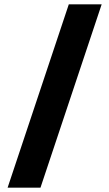

<svg xmlns="http://www.w3.org/2000/svg" viewBox="-20 -790 502 882"><path d="M15 72 296 -770H447L166 72Z"/></svg>

Font: Exo Thin
Style: Bold
Weight: 700
Version: Version 2.000